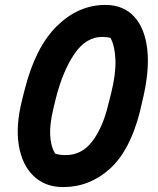

<svg xmlns="http://www.w3.org/2000/svg" viewBox="-20 -740 640 780"><path d="M408 -720Q481 -720 525 -672.5Q569 -625 578.5 -537.5Q588 -450 558 -328L548 -285Q508 -128 426 -54Q344 20 236 20Q164 20 117 -24.5Q70 -69 56.5 -149Q43 -229 70 -335L80 -375Q124 -549 211.5 -634.5Q299 -720 408 -720ZM395 -590Q330 -590 283 -522Q236 -454 207 -341L197 -299Q167 -178 204 -116Q222 -110 247 -110Q313 -110 355.5 -166.5Q398 -223 420 -316L431 -359Q451 -439 449 -495.5Q447 -552 429 -586Q422 -588 413 -589Q404 -590 395 -590Z"/></svg>

Font: Recursive Sn Csl St
Style: Bold Italic
Weight: 700
Italic angle: -15°
Version: Version 1.079;hotconv 1.0.112;makeotfexe 2.5.65598; ttfautoh